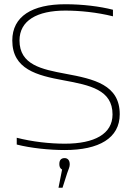

<svg xmlns="http://www.w3.org/2000/svg" viewBox="-20 -699 623 906"><path d="M513 -622V-653C451 -669 369 -679 288 -679C132 -679 38 -622 38 -508C38 -372 155 -343 280 -320C405 -297 511 -275 511 -159C511 -67 426 -21 286 -21C215 -21 133 -30 59 -49V-17C125 0 213 9 286 9C447 9 545 -47 545 -160C545 -299 424 -326 289 -351C177 -372 72 -393 72 -508C72 -602 155 -649 288 -649C356 -649 437 -641 513 -622ZM256 187H275L297 118C304 98 309 89 309 77V76C309 57 299 47 285 47C268 47 260 57 260 75V76C260 86 263 96 273 101Z"/></svg>

Font: LT Wave Text Thin
Style: Regular
Weight: 100
Designer: Daniel Lyons
Version: Version 2.5 (Glyphs App)